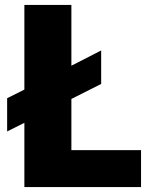

<svg xmlns="http://www.w3.org/2000/svg" viewBox="-20 -760 606 780"><path d="M9 -361 79 -396V-740H270V-493L391 -555V-419L270 -358V-150H553V0H79V-261L9 -226Z"/></svg>

Font: Encode Sans Narrow
Style: ExtraBold
Weight: 800
Designer: Pablo Impallari, Andres Torresi
Foundry: Pablo Impallari, Andres Torresi
Version: Version 1.000; ttfautohint (v1.00) -l 8 -r 50 -G 200 -x 14 -